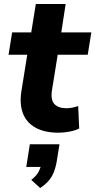

<svg xmlns="http://www.w3.org/2000/svg" viewBox="-20 -656 479 965"><path d="M274 11Q203 11 157.5 -15Q112 -41 95 -87Q78 -133 87 -194L117 -381H23L41 -493H137L160 -636H310L288 -493H439L421 -381H270L241 -201Q234 -154 253.5 -133Q273 -112 314 -112Q329 -112 343.5 -115Q358 -118 373 -123L378 -10Q358 0 329.5 5.5Q301 11 274 11ZM182 289 137 248Q162 229 173 209Q184 189 188 166L215 183H112L130 69H279L266 150Q259 196 241.5 228.5Q224 261 182 289Z"/></svg>

Font: Nunito Sans 11pt ExtraBold
Style: Italic
Weight: 800
Italic angle: -9°
Version: Version 3.101;gftools[0.9.27]